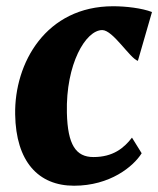

<svg xmlns="http://www.w3.org/2000/svg" viewBox="-20 -588 509 618"><path d="M218.3 9.8C334 9.8 409.2 -51.8 436 -94.7L404.8 -145C378.9 -111.3 343.8 -82.5 280.8 -82.5C224.1 -82.5 197.8 -122.1 195.3 -224.6C191.4 -381.8 255.9 -491.2 309.1 -491.2C343.8 -491.2 397.9 -400.4 423.8 -392.1L469.2 -549.3C436.5 -562 384.3 -567.9 344.2 -567.9C127.9 -567.9 25.9 -385.3 28.8 -219.7C31.2 -67.9 103.5 9.8 218.3 9.8Z"/></svg>

Font: Merriweather
Style: Heavy Italic
Weight: 900
Italic angle: -7.5°
Designer: Eben Sorkin
Foundry: Eben Sorkin
Version: Version 1.001